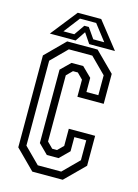

<svg xmlns="http://www.w3.org/2000/svg" viewBox="-128 -927 715 997"><g transform="rotate(15 230.0 -429.0)"><path d="M148 0 45 -103V-597L148 -700H311.5L415 -597V-436H273.5V-528L243 -558.5H217L186.5 -528V-172L217 -141.5H243L273.5 -172V-264H415V-103L311.5 0ZM167 -39H293L376.5 -122.5V-229.5H312.5V-153.5L261.5 -103H198.5L147.5 -153.5V-548L198.5 -598H261.5L312.5 -548V-472H376.5V-579L293 -662.5H167L83.5 -579V-122.5ZM162.5 -858H288.5L400.5 -716H262L225.5 -770L189 -716H50.5ZM181.5 -831.5 115.5 -745.5H174L213 -801.5H237L276 -745.5H335L268.5 -831.5Z"/></g></svg>

Font: Tourney Condensed
Style: Regular
Weight: 400
Width: 3
Designer: Tyler Finck
Foundry: Etcetera Type Co
Version: Version 1.010; ttfautohint (v1.8.3)